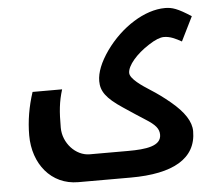

<svg xmlns="http://www.w3.org/2000/svg" viewBox="-52 -563 988 861"><g transform="rotate(-5 441.5 -132.0)"><path d="M266 240H502C694 240 799 180 799 57C799 14 770 -31 711 -80C681 -105 652 -126 625 -143C589 -166 536 -201 536 -228C536 -261 578 -310 636 -347C665 -366 688 -375 705 -375C733 -375 757 -363 784 -348L838 -457C778 -496 753 -504 721 -504C630 -504 523 -437 452 -337C417 -287 399 -242 399 -203C399 -158 421 -125 495 -76C532 -51 563 -31 591 -13C634 14 650 33 650 60C650 111 582 120 501 120H328C265 120 209 59 209 -10C209 -83 213 -126 230 -181H97C76 -117 65 -53 65 12C65 140 144 240 266 240Z"/></g></svg>

Font: Noto Kufi Arabic
Style: Bold
Weight: 700
Designer: Monotype Design Team, David Williams, Khaled Hosny
Foundry: Google LLC
Version: Version 2.109